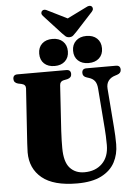

<svg xmlns="http://www.w3.org/2000/svg" viewBox="-68 -1137 837 1197"><g transform="rotate(-5 350.5 -538.5)"><path d="M566.5 -315 547 -566.5Q545 -598 532.5 -614.8Q520 -631.5 495.5 -639L483 -643Q457.5 -650.5 457.5 -673Q457.5 -700 485 -700H670Q697.5 -700 697.5 -673Q697.5 -651 672 -643L659.5 -639Q632.5 -631 618 -611.8Q603.5 -592.5 605.5 -563L624.5 -318Q626.5 -291 627.8 -265.5Q629 -240 629 -212.5Q629 -149.5 602.2 -99.2Q575.5 -49 517.5 -19.5Q459.5 10 365.5 10Q218.5 10 146.5 -49.2Q74.5 -108.5 74.5 -209.5Q74.5 -229.5 76.8 -263.8Q79 -298 81 -328.5L99.5 -608.5Q100.5 -632 74 -638L52.5 -642.5Q26 -649.5 26 -673Q26 -700 54 -700H359.5Q387.5 -700 387.5 -673Q387.5 -650 361 -643L336.5 -638Q314.5 -633 313 -609L295 -326Q293 -293 292.5 -265.2Q292 -237.5 292 -218.5Q292 -131.5 326 -93.5Q360 -55.5 417 -55.5Q486.5 -55.5 528.5 -97.2Q570.5 -139 570.5 -212.5Q570.5 -247 569.2 -269.8Q568 -292.5 566.5 -315ZM290 -731.5Q248.5 -731.5 224.2 -754.2Q200 -777 200 -816Q200 -855 224.2 -878Q248.5 -901 290 -901Q331 -901 355.2 -878Q379.5 -855 379.5 -816Q379.5 -777.5 355.2 -754.5Q331 -731.5 290 -731.5ZM502 -731.5Q461 -731.5 436.5 -754.2Q412 -777 412 -816Q412 -854.5 436.8 -877.8Q461.5 -901 502 -901Q544 -901 568.5 -878Q593 -855 593 -816Q593 -777.5 568.5 -754.5Q544 -731.5 502 -731.5ZM441 -930.5Q429.5 -918 420.2 -910.2Q411 -902.5 397 -902.5Q382.5 -902.5 373.2 -910.2Q364 -918 352.5 -930.5L243.5 -1049Q235 -1058.5 235.5 -1067.5Q236 -1076.5 241.5 -1081Q254 -1093 276.5 -1079.5L396.5 -1020L517 -1079.5Q539.5 -1092.5 552.5 -1081Q557 -1076.5 557.8 -1067.5Q558.5 -1058.5 550 -1049Z"/></g></svg>

Font: Fraunces 144pt Soft Black
Style: Regular
Weight: 900
Version: Version 1.000;[b76b70a41]